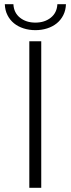

<svg xmlns="http://www.w3.org/2000/svg" viewBox="-20 -897 337 917"><path d="M120 0V-700H177V0ZM149 -753Q119 -753 92.5 -761.5Q66 -770 46.5 -786Q27 -802 15.5 -825Q4 -848 3 -877H44Q46 -836 75.5 -812.5Q105 -789 149 -789Q193 -789 222.5 -812.5Q252 -836 254 -877H295Q294 -848 282.5 -825Q271 -802 251.5 -786Q232 -770 205.5 -761.5Q179 -753 149 -753Z"/></svg>

Font: Montserrat-Alt1 Light
Style: Regular
Weight: 300
Designer: Differentunic
Foundry: Differentunic
Version: Version 7.222